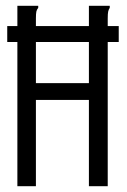

<svg xmlns="http://www.w3.org/2000/svg" viewBox="-20 -643 440 663"><path d="M5 -498V-553H40V-623H112V-616Q107 -610 105.5 -603Q104 -596 104 -579V-553H287V-623H359V-616Q355 -610 353.5 -603Q352 -596 352 -579V-553H390V-498H352V0H287V-298H104V0H40V-498ZM104 -356H287V-498H104Z"/></svg>

Font: Inconsolata Condensed
Style: Regular
Weight: 400
Width: 3
Monospace: yes
Designer: Raph Levien, Cyreal, Brenton Simpson
Foundry: Raph Levien, Cyreal, Google
Version: Version 3.000; ttfautohint (v1.8.2.53-6de2)